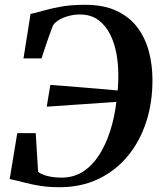

<svg xmlns="http://www.w3.org/2000/svg" viewBox="-20 -772 670 801"><path d="M228.5 9Q183.5 9 148.8 3.5Q114 -2 83.5 -10Q53 -18 20.5 -25L52 -216.5H129L139 -55Q153.5 -43.5 179.8 -37.2Q206 -31 236.5 -31Q287.5 -31 326.5 -56.2Q365.5 -81.5 393.8 -125.8Q422 -170 440 -226.8Q458 -283.5 465.5 -347L175 -327L190 -418Q216 -416 249.5 -413.2Q283 -410.5 320.8 -407.5Q358.5 -404.5 397 -401.2Q435.5 -398 471 -394.5Q472.5 -411.5 473.2 -429Q474 -446.5 473.5 -463Q473.5 -504.5 465.8 -547.8Q458 -591 439.8 -628Q421.5 -665 391 -688Q360.5 -711 315.5 -711.5Q292 -712 269.5 -706.2Q247 -700.5 229 -690.5Q211 -680.5 201.5 -667Q197 -655.5 190.5 -637.8Q184 -620 177 -600Q170 -580 164 -561.2Q158 -542.5 153.5 -528.5H78L107.5 -714Q127 -717.5 158.2 -726.8Q189.5 -736 233.2 -744Q277 -752 334.5 -752Q413.5 -752 467.5 -726.2Q521.5 -700.5 554 -656.5Q586.5 -612.5 601.2 -556.8Q616 -501 616 -440Q616.5 -344.5 589.8 -262.8Q563 -181 512.2 -120Q461.5 -59 389.8 -25Q318 9 228.5 9Z"/></svg>

Font: Merriweather 96pt SemiBold
Style: Italic
Weight: 600
Italic angle: -7.8°
Version: Version 2.101